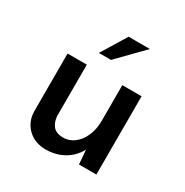

<svg xmlns="http://www.w3.org/2000/svg" viewBox="-151 -751 857 890"><g transform="rotate(30 277.0 -305.5)"><path d="M213 17Q155 17 118 -18Q81 -53 79 -108V-419H182V-145Q184 -113 200.5 -92.5Q217 -72 254 -71Q288 -71 314.5 -91.5Q341 -112 356.5 -147.5Q372 -183 372 -229V-419H475V0H382L374 -97L378 -81Q365 -53 341 -30.5Q317 -8 284 4.5Q251 17 213 17ZM399 -628 268 -494H203L285 -628Z"/></g></svg>

Font: Josefin Sans Thin Medium
Style: Regular
Weight: 500
Version: Version 2.000